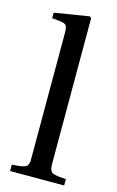

<svg xmlns="http://www.w3.org/2000/svg" viewBox="-116 -790 511 838"><g transform="rotate(15 139.5 -371.0)"><path d="M20 0V-28.8Q40.5 -30.3 50.8 -31.2Q61 -32.2 71 -34.9Q81.1 -37.6 84.7 -40.3Q88.4 -43 91.6 -50.3Q94.7 -57.6 95 -64.9Q95.2 -72.3 95.2 -86.9V-642.1Q95.2 -669.9 89.1 -677.7Q83 -685.5 63 -688L24.9 -691.9V-716.8L182.1 -742.2L189 -735.8V-86.9Q189 -72.8 189.5 -65.2Q189.9 -57.6 193.1 -50.5Q196.3 -43.5 199.7 -40.5Q203.1 -37.6 213.4 -34.9Q223.6 -32.2 233.9 -31.2Q244.1 -30.3 264.2 -28.8V0Z"/></g></svg>

Font: Heuristica
Style: Regular
Weight: 400
Version: Version 1.0.2